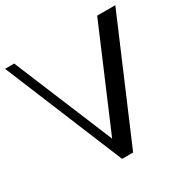

<svg xmlns="http://www.w3.org/2000/svg" viewBox="-164 -879 1009 1027"><g transform="rotate(-30 340.5 -365.0)"><path d="M301.2 0 0 -730H56.3L319.4 -95.9L301.6 -102.1L568.9 -730H680.9L369.4 0Z"/></g></svg>

Font: Savate ExtraLight
Style: Regular
Weight: 200
Designer: Max Esnée
Foundry: Plomb Type
Version: Version 2.000